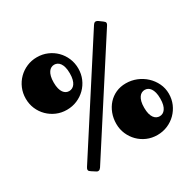

<svg xmlns="http://www.w3.org/2000/svg" viewBox="-157 -878 1067 1054"><g transform="rotate(-30 377.0 -350.5)"><path d="M193.8 -2.9Q191.4 1 186.8 4.9Q182.1 8.8 175.8 8.8Q172.9 8.8 170.4 7.8Q168 6.8 165 4.9L142.1 -9.8Q136.7 -13.2 132.3 -17.1Q127.9 -21 127.9 -26.9Q127.9 -33.2 133.8 -42L556.2 -696.8Q561.5 -704.6 565.4 -707.3Q569.3 -710 573.2 -710Q577.6 -710 581.3 -708.5Q585 -707 588.9 -704.1L610.8 -688Q616.7 -683.6 619.4 -680.2Q622.1 -676.8 622.1 -671.9Q622.1 -668.9 620.8 -666Q619.6 -663.1 617.2 -659.2ZM29.8 -534.2Q29.8 -568.8 42.7 -599.4Q55.7 -629.9 78.4 -652.6Q101.1 -675.3 131.1 -688.2Q161.1 -701.2 195.8 -701.2Q231 -701.2 261.2 -688.2Q291.5 -675.3 314.2 -652.6Q336.9 -629.9 349.9 -599.4Q362.8 -568.8 362.8 -534.2Q362.8 -499.5 349.9 -469.2Q336.9 -439 314.2 -416.5Q291.5 -394 261.2 -381.1Q231 -368.2 195.8 -368.2Q161.1 -368.2 131.1 -381.1Q101.1 -394 78.4 -416.5Q55.7 -439 42.7 -469.2Q29.8 -499.5 29.8 -534.2ZM257.8 -451.2Q268.1 -451.2 277.3 -455.8Q286.6 -460.4 293.7 -470.2Q300.8 -480 304.9 -495.8Q309.1 -511.7 309.1 -534.2Q309.1 -557.1 304.9 -573Q300.8 -588.9 293.7 -598.9Q286.6 -608.9 277.3 -613.5Q268.1 -618.2 257.8 -618.2Q247.6 -618.2 238.5 -613.5Q229.5 -608.9 222.4 -598.9Q215.3 -588.9 211.2 -573Q207 -557.1 207 -534.2Q207 -511.7 211.2 -495.8Q215.3 -480 222.4 -470.2Q229.5 -460.4 238.5 -455.8Q247.6 -451.2 257.8 -451.2ZM391.1 -166Q391.1 -200.7 402.6 -231.2Q414.1 -261.7 434.6 -284.4Q455.1 -307.1 483.6 -320.1Q512.2 -333 546.9 -333Q582 -333 614 -320.1Q646 -307.1 670.4 -284.4Q694.8 -261.7 709.5 -231.2Q724.1 -200.7 724.1 -166Q724.1 -131.3 711.2 -101.3Q698.2 -71.3 675.5 -48.6Q652.8 -25.9 622.3 -12.9Q591.8 0 557.1 0Q522.5 0 492.2 -12.9Q461.9 -25.9 439.5 -48.6Q417 -71.3 404.1 -101.3Q391.1 -131.3 391.1 -166ZM619.1 -83Q629.4 -83 638.4 -87.6Q647.5 -92.3 654.5 -102.1Q661.6 -111.8 665.8 -127.7Q669.9 -143.6 669.9 -166Q669.9 -189 665.8 -204.8Q661.6 -220.7 654.5 -230.7Q647.5 -240.7 638.4 -245.4Q629.4 -250 619.1 -250Q608.9 -250 599.6 -245.4Q590.3 -240.7 583.3 -230.7Q576.2 -220.7 572 -204.8Q567.9 -189 567.9 -166Q567.9 -143.6 572 -127.7Q576.2 -111.8 583.3 -102.1Q590.3 -92.3 599.6 -87.6Q608.9 -83 619.1 -83Z"/></g></svg>

Font: Fascinate
Style: Regular
Weight: 900
Designer: Astigmatic (AOETI)
Foundry: Astigmatic (AOETI)
Version: Version 1.000